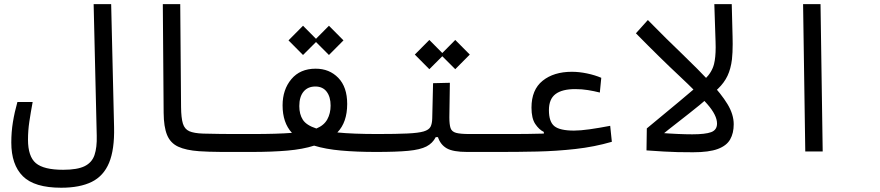

<svg xmlns="http://www.w3.org/2000/svg" viewBox="-20 -713 4142 904"><path d="M268.1 170.9Q142.1 170.9 87.6 116.7Q33.2 62.5 33.2 -42Q33.2 -91.8 40.8 -138.2Q48.3 -184.6 62 -232.9H133.8Q124.5 -183.1 118.2 -140.6Q111.8 -98.1 111.8 -55.7Q111.8 23.9 148.9 55.2Q186 86.4 277.3 86.4Q344.2 86.4 378.7 69.3Q413.1 52.2 425 16.8Q437 -18.6 435.5 -74.2L420.9 -693.4H503.4L517.1 -114.3Q519.5 -9.3 493.7 53.2Q467.8 115.7 411.9 143.3Q356 170.9 268.1 170.9Z M1166 2.4Q1154.8 2.4 1144 2.4Q1132.8 2.4 1122.1 2.4Q1064.5 2.4 1014.2 2.2Q963.9 2 918 -1Q855.5 -5.4 818.8 -22.5Q782.2 -39.6 766.6 -77.6Q751 -115.7 750.5 -182.1L746.6 -693.4H828.6L832.5 -209Q833 -157.7 841.1 -131.3Q849.1 -105 871.3 -95.2Q893.6 -85.4 936.5 -84Q978 -82.5 1023.7 -82.3Q1069.3 -82 1128.4 -82Q1138.7 -82 1149.9 -82Q1160.6 -82 1171.9 -82Q1195.3 -82 1195.3 -43.9Q1195.3 -19 1187.7 -8.3Q1180.2 2.4 1166 2.4Z M1165 2.4 1171.9 -82Q1283.7 -82 1354.5 -87.4Q1310.5 -135.3 1310.5 -216.8Q1310.5 -291 1351.8 -340.3Q1393.1 -389.6 1466.3 -389.6Q1530.8 -389.6 1572.8 -346.4Q1614.7 -303.2 1614.7 -223.6Q1614.7 -137.2 1568.4 -89.4Q1640.1 -82 1758.8 -82Q1783.7 -82 1795.2 -73.5Q1806.6 -64.9 1806.6 -43Q1806.6 -17.1 1791.7 -7.3Q1776.9 2.4 1750.5 2.4Q1658.7 2.4 1585.7 -4.2Q1512.7 -10.7 1459 -27.3Q1405.8 -10.3 1332.8 -3.9Q1259.8 2.4 1165 2.4ZM1469.7 -107.9Q1505.4 -122.6 1521 -150.9Q1536.6 -179.2 1536.6 -215.8Q1536.6 -256.8 1518.1 -281.2Q1499.5 -305.7 1464.8 -305.7Q1429.2 -305.7 1409.2 -281.5Q1389.2 -257.3 1389.2 -213.4Q1389.2 -174.8 1406 -148.9Q1422.9 -123 1469.7 -107.9ZM1528.8 -454.1 1467.8 -515.1 1406.7 -454.1 1338.4 -522.9 1406.7 -591.8 1467.8 -530.3 1528.8 -591.8 1597.2 -522.9Z M1752 2.4 1757.8 -82Q1846.7 -82 1898.4 -84.5Q1950.2 -86.9 1974.9 -94.2Q1999.5 -101.6 2007.1 -116.2Q2014.6 -130.9 2015.1 -155.8L2019 -321.3L2098.1 -323.2L2095.7 -160.6Q2095.7 -127 2101.3 -110.1Q2106.9 -93.3 2127 -87.6Q2147 -82 2190.4 -82H2343.8Q2378.9 -82 2378.9 -44.9Q2378.9 -17.1 2367.2 -7.3Q2355.5 2.4 2337.9 2.4H2179.2Q2113.3 2.4 2083.5 -14.6Q2053.7 -31.7 2042 -67.4H2031.7Q2017.1 -38.6 1987.8 -23.4Q1958.5 -8.3 1902.6 -2.9Q1846.7 2.4 1752 2.4ZM2123.5 -387.2 2062.5 -448.2 2001.5 -387.2 1933.1 -456.1 2001.5 -524.9 2062.5 -463.4 2123.5 -524.9 2191.9 -456.1Z M2335.4 2.4 2343.8 -82Q2412.1 -82 2456.3 -82.3Q2500.5 -82.5 2540.5 -84V-91.8Q2518.1 -102.5 2500.2 -129.2Q2482.4 -155.8 2482.4 -206.1Q2482.4 -290.5 2534.9 -332.8Q2587.4 -375 2672.4 -375Q2707 -375 2744.1 -367.2Q2781.2 -359.4 2811 -346.7L2804.2 -277.3Q2776.9 -284.2 2748.5 -288.8Q2720.2 -293.5 2688.5 -293.5Q2626.5 -293.5 2595.5 -270Q2564.5 -246.6 2564.5 -194.3Q2564.5 -139.6 2590.3 -118.9Q2616.2 -98.1 2682.6 -98.1Q2711.9 -98.1 2755.9 -104.2Q2799.8 -110.4 2853 -120.6L2860.8 -45.4Q2778.8 -21.5 2689.2 -11.5Q2599.6 -1.5 2509.5 0.5Q2419.4 2.4 2335.4 2.4Z M3243.2 3.9Q3202.1 3.9 3170.9 3.2Q3139.6 2.4 3106 0.5Q3072.3 -1.5 3023.9 -4.9L3025.4 -108.4L3081.5 -87.9Q3131.3 -84 3170.4 -82.3Q3209.5 -80.6 3239.3 -80.6Q3300.8 -80.6 3328.4 -90.8Q3356 -101.1 3356 -131.3Q3356 -170.4 3310.1 -222.9Q3264.2 -275.4 3178.7 -355.5Q3092.8 -435.5 2974.1 -556.2L3030.3 -618.7Q3120.1 -527.3 3194.3 -456.5Q3268.1 -385.3 3322 -328.1Q3376 -271 3405.3 -222.7Q3434.6 -174.3 3434.6 -127.9Q3434.6 -85.9 3417.7 -56.4Q3400.9 -26.9 3359.4 -11.5Q3317.9 3.9 3243.2 3.9Z M3082.5 -66.4 3025.4 -108.4Q3104 -173.8 3176.8 -233.9Q3249.5 -293.5 3299.8 -341.3Q3332 -372.6 3341.8 -411.1Q3349.6 -441.9 3349.6 -490.7Q3349.6 -502.9 3349.1 -516.1L3343.3 -693.4H3425.3L3429.2 -540Q3429.7 -522 3429.7 -505.9Q3429.7 -464.8 3426.3 -433.6Q3420.9 -389.2 3405.5 -356.4Q3390.1 -323.7 3360.8 -295.4Q3321.3 -256.8 3273.2 -217.8Q3225.1 -178.7 3175.8 -140.6Q3126.5 -102.5 3082.5 -66.4Z M3771.5 0 3761.2 -693.4H3843.3L3853.5 0Z"/></svg>

Font: CaskaydiaMono NF SemiLight
Style: Regular
Weight: 350
Designer: Aaron Bell
Foundry: Saja Typeworks
Version: Version 2111.001; ttfautohint (v1.8.4);Nerd Fonts 3.1.1